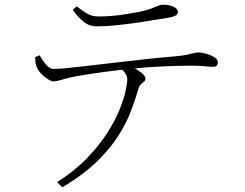

<svg xmlns="http://www.w3.org/2000/svg" viewBox="-20 -747 1040 816"><path d="M223 27Q298 -21 350 -75Q402 -129 436 -182.5Q470 -236 488.5 -282Q507 -328 514 -361.5Q521 -395 521 -408Q521 -423 512 -436Q503 -449 481 -468L515 -476Q528 -470 547.5 -459.5Q567 -449 582.5 -436.5Q598 -424 598 -413Q598 -405 592 -400Q586 -395 579 -389Q572 -383 569 -372Q558 -334 540 -284Q522 -234 488 -178Q454 -122 395.5 -64Q337 -6 245 49ZM208 -401Q199 -401 183.5 -410.5Q168 -420 154.5 -434.5Q141 -449 136 -462Q132 -470 131 -479.5Q130 -489 129 -504L148 -512Q160 -491 175.5 -472.5Q191 -454 208 -454Q229 -454 268 -458Q307 -462 359 -468Q411 -474 471 -481Q531 -488 594 -495Q657 -502 718 -507Q754 -510 773 -514Q792 -518 802 -521Q812 -524 821 -524Q837 -524 856.5 -518.5Q876 -513 891 -503.5Q906 -494 906 -482Q906 -475 902 -469Q898 -463 883 -463Q873 -463 849 -465.5Q825 -468 791 -468Q757 -468 687.5 -465.5Q618 -463 539 -455Q490 -450 436 -443Q382 -436 339.5 -429Q297 -422 280 -418Q258 -413 240.5 -407.5Q223 -402 208 -401ZM394 -635Q360 -635 336.5 -653.5Q313 -672 289 -705L306 -720Q334 -698 353.5 -687.5Q373 -677 398 -677Q426 -677 456.5 -679.5Q487 -682 517 -687Q547 -692 574 -697Q606 -704 623 -710.5Q640 -717 650.5 -722Q661 -727 672 -727Q698 -727 717 -718.5Q736 -710 736 -696Q736 -687 726 -681Q716 -675 692 -671Q664 -667 626.5 -660.5Q589 -654 548 -648.5Q507 -643 467.5 -639Q428 -635 394 -635Z"/></svg>

Font: Noto Serif KR ExtraLight
Style: Regular
Weight: 200
Designer: Ryoko NISHIZUKA 西塚涼子 (kana & ideographs); Frank Grießhammer (Latin, Greek & Cyrillic); Wenlong ZHANG 张文龙 (bopomofo); San
Foundry: Adobe
Version: Version 2.002-H1;hotconv 1.1.0;makeotfexe 2.6.0